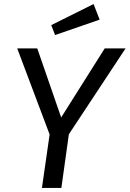

<svg xmlns="http://www.w3.org/2000/svg" viewBox="-20 -928 640 948"><path d="M320 -265 283 0H187L225 -264L65 -689H164L282 -348L497 -689H600ZM472 -831 252 -755 233 -804 442 -908Z"/></svg>

Font: Fira Sans
Style: Italic
Weight: 400
Italic angle: -8°
Designer: bBox Type GmbH & Carrois Corporate GbR & Edenspiekermann AG
Foundry: bBox Type GmbH & Carrois Corporate GbR & Edenspiekermann AG
Version: Version 4.301